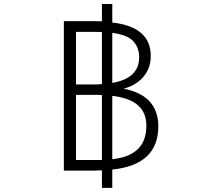

<svg xmlns="http://www.w3.org/2000/svg" viewBox="-20 -835 1040 941"><path d="M530.3 -673.8V-428.7Q662.1 -451.2 662.1 -554.7Q662.1 -600.6 633.8 -632.3Q605.5 -664.1 530.3 -673.8ZM479.5 -677.7Q472.7 -678.7 447.3 -678.7H352.5V-420.9H441.4Q456.1 -420.9 479.5 -422.9ZM479.5 -365.2V-369.1Q470.7 -370.1 441.4 -370.1H352.5V-50.8H456.1H479.5ZM530.3 -365.2V-54.7Q613.3 -63.5 655.3 -104Q697.3 -144.5 697.3 -218.8Q697.3 -283.2 655.8 -319.3Q614.3 -355.5 530.3 -365.2ZM585.9 -400.4Q755.9 -367.2 755.9 -215.8Q755.9 -27.3 530.3 -3.9V85.9H479.5V0H467.8Q456.1 1 451.2 1H293V-731.4H441.4Q470.7 -731.4 479.5 -730.5V-815.4H530.3V-724.6Q719.7 -703.1 718.8 -559.6Q718.8 -498 679.7 -455.1Q644.5 -416 585.9 -400.4Z"/></svg>

Font: Gen Shin Gothic Monospace Light
Style: Regular
Weight: 300
Designer: [Source Han Sans]
Ryoko NISHIZUKA  (kana & ideographs); Paul D. Hunt (Latin, Greek & Cyrillic); Wenlong ZHANG  (bopomofo
Version: Version 1.002.20150607